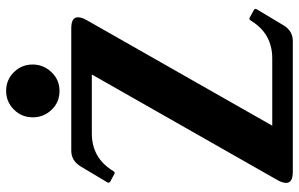

<svg xmlns="http://www.w3.org/2000/svg" viewBox="-198 -796 994 639"><g transform="rotate(-90 299.5 -477.0)"><path d="M315.9 -954.1Q353 -954.1 378.4 -928.2Q403.8 -902.3 403.8 -865.7Q403.8 -829.6 377.9 -802.7Q352.5 -776.4 315.9 -776.4Q278.3 -776.4 253.2 -802.7Q228 -829.1 228 -865.2Q228 -902.3 253.4 -927.7Q279.3 -954.1 315.9 -954.1ZM46.4 0Q9.8 0 9.8 -22Q9.8 -34.7 19 -50.8L370.6 -668.9H174.8Q92.3 -668.9 49.3 -597.7Q46.4 -592.8 43 -592.8Q41.5 -592.8 39.6 -593.8L14.6 -607.4Q10.3 -609.9 10.3 -613.3Q10.3 -615.2 11.2 -616.7L64.9 -706.5Q83.5 -737.3 117.2 -737.3H524.4Q561 -737.3 561 -715.3Q561 -702.6 551.8 -686.5L200.2 -68.4H424.3Q506.8 -68.4 549.8 -139.6Q552.7 -144.5 556.2 -144.5Q557.6 -144.5 559.6 -143.6L584.5 -129.9Q588.9 -127.4 588.9 -124Q588.9 -122.1 587.9 -120.6L534.2 -30.8Q515.6 0 481.9 0Z"/></g></svg>

Font: Simply Serif
Style: Bold
Weight: 700
Designer: Wojciech Kalinowski "wmk69" (wmk69@o2.pl)
Foundry: Wojciech Kalinowski "wmk69" (wmk69@o2.pl)
Version: Version 1.0.0; 2022-02-18